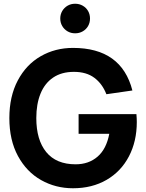

<svg xmlns="http://www.w3.org/2000/svg" viewBox="-20 -991 781 1026"><path d="M30 -360Q30 -476 75 -561Q120 -646 197.5 -690.5Q275 -735 370 -735Q629 -735 687.5 -507.5L548.5 -487.5Q527 -543 484.5 -575Q442 -607 375 -607Q309 -607 264 -576.5Q219 -546 196.5 -490.5Q174 -435 174 -360Q174 -243.5 227.2 -178.2Q280.5 -113 384 -113Q454 -113 501.2 -153.8Q548.5 -194.5 564 -276H400V-381H709Q710 -371 710.5 -358.2Q711 -345.5 711 -339Q711 -236 669 -155.5Q627 -75 549.8 -30Q472.5 15 370 15Q277 15 199.5 -28.8Q122 -72.5 76 -157.2Q30 -242 30 -360ZM302 -892Q302 -914 312.5 -932Q323 -950 341 -960.5Q359 -971 381.5 -971Q404 -971 422.2 -960.5Q440.5 -950 450.8 -932Q461 -914 461 -892Q461 -870 450.8 -852Q440.5 -834 422.2 -823.5Q404 -813 381.5 -813Q359 -813 341 -823.5Q323 -834 312.5 -852Q302 -870 302 -892Z"/></svg>

Font: Hauora ExtraBold
Style: Regular
Weight: 800
Designer: Wayne Shih
Foundry: WCYS
Version: Version 1.001